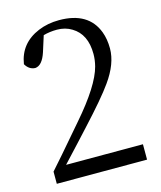

<svg xmlns="http://www.w3.org/2000/svg" viewBox="-112 -825 761 907"><g transform="rotate(-15 269.0 -372.0)"><path d="M118.2 -75.2H494.1V0H52.7V-59.6Q85 -94.7 224.6 -257.8Q347.7 -399.4 371.1 -488.3Q378.9 -518.6 378.9 -547.9Q378.9 -644.5 313.5 -683.6Q282.2 -703.1 241.2 -703.1Q206.1 -703.1 174.8 -694.3L150.4 -617.2Q130.9 -557.6 96.7 -554.7Q66.4 -555.7 48.8 -585.9Q64.5 -684.6 160.2 -724.6Q207 -744.1 262.7 -744.1Q406.2 -744.1 447.3 -634.8Q460.9 -598.6 460.9 -552.7Q460.9 -478.5 401.4 -395.5Q359.4 -335.9 252.9 -220.7Q239.3 -205.1 196.3 -159.2Q145.5 -104.5 118.2 -75.2Z"/></g></svg>

Font: GenYoMin JP Regular
Style: Regular
Weight: 400
Version: Version 1.001;PS 1;hotconv 16.6.51;makeotf.lib2.5.65220 DEVE